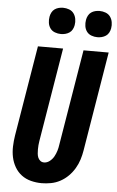

<svg xmlns="http://www.w3.org/2000/svg" viewBox="-63 -999 637 1049"><g transform="rotate(5 256.0 -474.5)"><path d="M206 8Q176 8 147 0.5Q118 -7 95.5 -24Q73 -41 58.5 -66Q44 -91 38 -119.5Q32 -148 33 -178.5Q34 -209 39 -240L121 -735H259L174 -221Q172 -209 171 -197.5Q170 -186 170 -174.5Q170 -163 171 -151.5Q172 -140 176 -130Q180 -120 188.5 -113Q197 -106 209 -106Q226 -106 240.5 -117.5Q255 -129 263.5 -144.5Q272 -160 277 -176.5Q282 -193 284 -209L371 -735H509L419 -190Q415 -165 407 -139.5Q399 -114 385 -90.5Q371 -67 351.5 -47.5Q332 -28 308 -15Q284 -2 257.5 3Q231 8 206 8ZM440 -813Q423 -813 407 -819Q391 -825 381.5 -838Q372 -851 369.5 -868Q367 -885 370 -902Q372 -914 378 -925.5Q384 -937 394 -944Q404 -951 416 -954Q428 -957 440 -957Q457 -957 473 -951Q489 -945 498.5 -932Q508 -919 511 -902Q514 -885 511 -868Q509 -856 503 -844.5Q497 -833 486.5 -826Q476 -819 464 -816Q452 -813 440 -813ZM240 -813Q223 -813 207 -819Q191 -825 181.5 -838Q172 -851 169.5 -868Q167 -885 170 -902Q172 -914 178 -925.5Q184 -937 194 -944Q204 -951 216 -954Q228 -957 240 -957Q257 -957 273 -951Q289 -945 298.5 -932Q308 -919 311 -902Q314 -885 311 -868Q309 -856 303 -844.5Q297 -833 286.5 -826Q276 -819 264 -816Q252 -813 240 -813Z"/></g></svg>

Font: Iosevka Curly Heavy Oblique
Style: Regular
Weight: 900
Italic angle: -9°
Monospace: yes
Designer: Belleve Invis
Foundry: Belleve Invis
Version: Version 11.1.0; ttfautohint (v1.8.3)